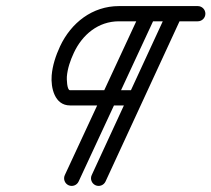

<svg xmlns="http://www.w3.org/2000/svg" viewBox="-20 -586 695 631"><path d="M531.3 -551.4C531.3 -551.4 531.3 -551.4 531.3 -551.4C448 -371.1 364.7 -190.8 281.4 -10.5C275.6 2 281.1 16.9 293.6 22.7C306.1 28.5 321 23 326.8 10.5C410.1 -169.8 493.4 -350.2 576.7 -530.5C582.5 -543 577 -557.9 564.5 -563.6C552 -569.4 537.1 -564 531.3 -551.4ZM477.5 -563.6C465 -569.4 450.1 -564 444.3 -551.5C360.6 -371.2 276.8 -190.9 193 -10.5C187.2 2 192.6 16.9 205.1 22.7C217.7 28.5 232.5 23.1 238.4 10.5C238.4 10.5 238.4 10.5 238.4 10.5C322.1 -169.8 405.9 -350.1 489.7 -530.4C495.5 -542.9 490.1 -557.8 477.5 -563.6ZM630 -566C630 -566 630 -566 630 -566C543.7 -566 457.3 -566 371 -566C283.5 -566 213.5 -511.1 177.3 -433.6C163.4 -403.6 152.5 -371.1 149.8 -338C146.6 -298.1 159.3 -239.5 210 -239.5C282 -239.5 354 -239.5 426 -239.5C439.8 -239.5 451 -250.7 451 -264.5C451 -278.3 439.8 -289.5 426 -289.5C426 -289.5 426 -289.5 426 -289.5C354 -289.5 282 -289.5 210 -289.5C199.6 -289.5 199.2 -328.6 199.7 -334C201.9 -361.1 211.2 -387.9 222.7 -412.4C250.6 -472.3 303 -516 371 -516C457.3 -516 543.7 -516 630 -516C643.8 -516 655 -527.1 655 -541C655 -554.8 643.8 -566 630 -566Z"/></svg>

Font: FRB American Cursive Guidelines Semibold
Style: Italic
Weight: 600
Italic angle: -25°
Version: Version 2.0;Modular Font Editor K font №1